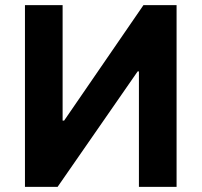

<svg xmlns="http://www.w3.org/2000/svg" viewBox="-20 -727 786 747"><path d="M223.6 -707V-257.8H229.5L538.1 -707H667V0H520.5V-449.2H515.6L204.1 0H77.1V-707Z"/></svg>

Font: Pretendard JP
Style: Bold
Weight: 700
Designer: Base glyphs from Inter by Rasmus Andersson; Hangeul glyphs from Noto Sans CJK(Source Han Sans) by Jang Soo-young and Kan
Foundry: Kil Hyung-jin
Version: Version 1.309